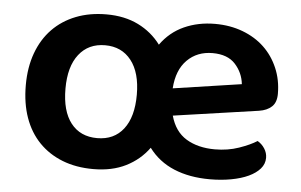

<svg xmlns="http://www.w3.org/2000/svg" viewBox="-42 -548 975 622"><g transform="rotate(5 445.5 -236.5)"><path d="M281 -488Q340 -488 384.5 -466Q429 -444 458 -405Q488 -447 533.5 -467.5Q579 -488 634 -488Q683 -488 724 -472.5Q765 -457 794 -429.5Q823 -402 839.5 -363.5Q856 -325 856 -280Q856 -252 841 -238Q826 -224 800 -220L523 -180Q537 -129 575 -106Q613 -83 668 -83Q710 -83 746 -95.5Q782 -108 804 -122Q818 -114 827 -100Q836 -86 836 -70Q836 -50 822.5 -34.5Q809 -19 785.5 -8Q762 3 729.5 9Q697 15 660 15Q594 15 543.5 -6Q493 -27 461 -70Q432 -30 387 -7.5Q342 15 281 15Q225 15 180.5 -2.5Q136 -20 104.5 -52.5Q73 -85 56.5 -131.5Q40 -178 40 -237Q40 -295 57 -341.5Q74 -388 105.5 -420.5Q137 -453 181.5 -470.5Q226 -488 281 -488ZM285 -388Q231 -388 200 -348.5Q169 -309 169 -237Q169 -164 199.5 -125Q230 -86 285 -86Q340 -86 370.5 -125.5Q401 -165 401 -237Q401 -309 370 -348.5Q339 -388 285 -388ZM634 -393Q584 -393 551.5 -360.5Q519 -328 515 -268L737 -301Q733 -338 708 -365.5Q683 -393 634 -393Z"/></g></svg>

Font: Baloo Bhai 2 SemiBold
Style: Regular
Weight: 600
Designer: Supriya Tembe, Noopur Datye and Ek Type
Foundry: Ek Type
Version: Version 1.640;PS 1.000;hotconv 16.6.51;makeotf.lib2.5.65220;